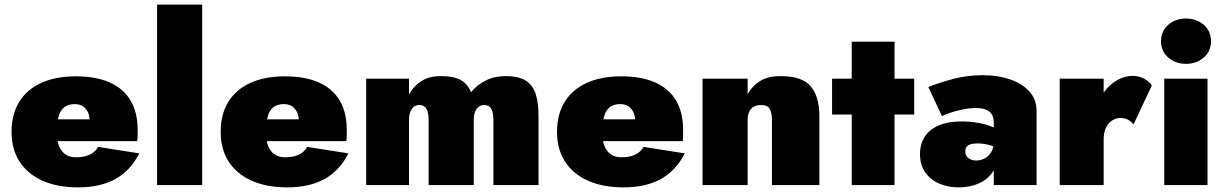

<svg xmlns="http://www.w3.org/2000/svg" viewBox="-20 -800 5290 830"><path d="M318 10Q414 10 479.5 -26.5Q545 -63 582 -137L404 -165Q392 -143 368 -131.5Q344 -120 308 -120Q281 -120 262.5 -133Q244 -146 234.5 -170.5Q225 -195 226 -230Q226 -272 234 -298.5Q242 -325 259 -337.5Q276 -350 303 -350Q323 -350 337.5 -341Q352 -332 360 -315Q368 -298 368 -274Q368 -267 364 -257Q360 -247 354 -238L392 -284H136V-190H573Q575 -201 575 -213.5Q575 -226 575 -239Q575 -314 544.5 -365.5Q514 -417 454.5 -443.5Q395 -470 308 -470Q220 -470 158 -441.5Q96 -413 63 -359.5Q30 -306 30 -230Q30 -155 64.5 -101.5Q99 -48 163.5 -19Q228 10 318 10Z M659 -780V0H854V-780Z M1222 10Q1318 10 1383.5 -26.5Q1449 -63 1486 -137L1308 -165Q1296 -143 1272 -131.5Q1248 -120 1212 -120Q1185 -120 1166.5 -133Q1148 -146 1138.5 -170.5Q1129 -195 1130 -230Q1130 -272 1138 -298.5Q1146 -325 1163 -337.5Q1180 -350 1207 -350Q1227 -350 1241.5 -341Q1256 -332 1264 -315Q1272 -298 1272 -274Q1272 -267 1268 -257Q1264 -247 1258 -238L1296 -284H1040V-190H1477Q1479 -201 1479 -213.5Q1479 -226 1479 -239Q1479 -314 1448.5 -365.5Q1418 -417 1358.5 -443.5Q1299 -470 1212 -470Q1124 -470 1062 -441.5Q1000 -413 967 -359.5Q934 -306 934 -230Q934 -155 968.5 -101.5Q1003 -48 1067.5 -19Q1132 10 1222 10Z M2308 -300Q2308 -355 2296 -393Q2284 -431 2253.5 -451Q2223 -471 2165 -471Q2118 -471 2080 -452Q2042 -433 2016 -401Q2003 -436 1972.5 -453.5Q1942 -471 1885 -471Q1835 -471 1801 -449Q1767 -427 1748 -391V-460H1563V0H1748V-280Q1748 -303 1754 -317.5Q1760 -332 1770 -339Q1780 -346 1792 -346Q1815 -346 1824 -328.5Q1833 -311 1833 -280V0H2028V-280Q2028 -303 2034 -317.5Q2040 -332 2050 -339Q2060 -346 2072 -346Q2095 -346 2104 -328.5Q2113 -311 2113 -280V0H2308Z M2676 10Q2772 10 2837.5 -26.5Q2903 -63 2940 -137L2762 -165Q2750 -143 2726 -131.5Q2702 -120 2666 -120Q2639 -120 2620.5 -133Q2602 -146 2592.5 -170.5Q2583 -195 2584 -230Q2584 -272 2592 -298.5Q2600 -325 2617 -337.5Q2634 -350 2661 -350Q2681 -350 2695.5 -341Q2710 -332 2718 -315Q2726 -298 2726 -274Q2726 -267 2722 -257Q2718 -247 2712 -238L2750 -284H2494V-190H2931Q2933 -201 2933 -213.5Q2933 -226 2933 -239Q2933 -314 2902.5 -365.5Q2872 -417 2812.5 -443.5Q2753 -470 2666 -470Q2578 -470 2516 -441.5Q2454 -413 2421 -359.5Q2388 -306 2388 -230Q2388 -155 2422.5 -101.5Q2457 -48 2521.5 -19Q2586 10 2676 10Z M3317 -280V0H3522V-300Q3522 -382 3485 -426.5Q3448 -471 3354 -471Q3300 -471 3265.5 -449.5Q3231 -428 3212 -393V-460H3017V0H3212V-280Q3212 -303 3219 -317.5Q3226 -332 3239 -339Q3252 -346 3269 -346Q3299 -346 3308 -328.5Q3317 -311 3317 -280Z M3577 -460V-305H3932V-460ZM3662 -620V0H3847V-620Z M4153 -145Q4153 -157 4158 -164.5Q4163 -172 4174.5 -176Q4186 -180 4205 -180Q4235 -180 4263.5 -171Q4292 -162 4309 -147V-226Q4294 -242 4267.5 -252.5Q4241 -263 4207.5 -269Q4174 -275 4138 -275Q4050 -275 4003.5 -237.5Q3957 -200 3957 -134Q3957 -87 3980 -54.5Q4003 -22 4041 -6Q4079 10 4124 10Q4172 10 4210 -6.5Q4248 -23 4270 -54.5Q4292 -86 4292 -130L4276 -190Q4276 -160 4264.5 -141.5Q4253 -123 4235.5 -114.5Q4218 -106 4199 -106Q4187 -106 4176.5 -110.5Q4166 -115 4159.5 -123.5Q4153 -132 4153 -145ZM4052 -298Q4061 -303 4085 -311.5Q4109 -320 4140 -326.5Q4171 -333 4199 -333Q4220 -333 4235 -328.5Q4250 -324 4259 -315.5Q4268 -307 4272 -296Q4276 -285 4276 -272V0H4461V-320Q4461 -370 4430 -404.5Q4399 -439 4346 -457Q4293 -475 4228 -475Q4162 -475 4101.5 -459Q4041 -443 3993 -424Z M4751 -460H4561V0H4751ZM4880 -262 4959 -430Q4950 -447 4926.5 -459.5Q4903 -472 4878 -472Q4836 -472 4798.5 -446.5Q4761 -421 4738 -378Q4715 -335 4715 -280L4751 -195Q4751 -228 4761.5 -249Q4772 -270 4789 -280Q4806 -290 4823 -290Q4843 -290 4857 -282Q4871 -274 4880 -262Z M4999 -622Q4999 -578 5030.5 -551Q5062 -524 5107 -524Q5152 -524 5183.5 -551Q5215 -578 5215 -622Q5215 -666 5183.5 -693Q5152 -720 5107 -720Q5062 -720 5030.5 -693Q4999 -666 4999 -622ZM5013 -460V0H5200V-460Z"/></svg>

Font: Jost Black
Style: Regular
Weight: 900
Version: Version 3.710